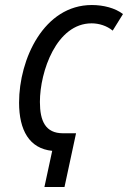

<svg xmlns="http://www.w3.org/2000/svg" viewBox="-20 -745 510 765"><path d="M188 -144 157 0H237L283 -214H231C161 -214 139 -263 139 -339C139 -460 205 -652 345 -652C375 -652 406 -642 429 -623L470 -689C439 -713 392 -725 346 -725C155 -725 56 -510 56 -336C56 -226 97 -153 188 -144Z"/></svg>

Font: Noto Sans ExtraCondensed
Style: Italic
Weight: 400
Width: 2
Italic angle: -12°
Designer: Monotype Design Team
Foundry: Monotype Imaging Inc.
Version: Version 2.013